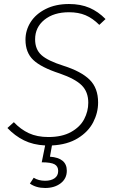

<svg xmlns="http://www.w3.org/2000/svg" viewBox="-20 -714 575 957"><path d="M506 -619 475 -590Q442 -623 406.5 -638Q371 -653 324 -653Q248 -653 201.5 -615.5Q155 -578 155 -518Q155 -468 186.5 -439.5Q218 -411 297 -386Q385 -358 427 -316.5Q469 -275 469 -203Q469 -152 444.5 -104.5Q420 -57 368 -25Q316 7 239 11L229 67Q313 73 313 137Q313 176 282.5 199.5Q252 223 205 223Q160 223 129 201L148 172Q172 187 205 187Q234 187 252 174.5Q270 162 270 138Q270 115 252 105Q234 95 188 95L205 11Q145 8 99.5 -14.5Q54 -37 17 -76L49 -105Q83 -69 124 -50Q165 -31 221 -31Q289 -31 334 -56Q379 -81 399.5 -120Q420 -159 420 -202Q420 -256 387.5 -288.5Q355 -321 277 -348Q185 -378 146 -415Q107 -452 107 -516Q107 -563 132.5 -603.5Q158 -644 207.5 -669Q257 -694 324 -694Q382 -694 426 -675Q470 -656 506 -619Z"/></svg>

Font: Fira Sans ExtraLight
Style: Italic
Weight: 275
Italic angle: -8°
Designer: Carrois Corporate & Edenspiekermann AG
Foundry: Carrois Corporate GbR & Edenspiekermann AG
Version: Version 4.203